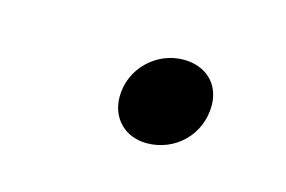

<svg xmlns="http://www.w3.org/2000/svg" viewBox="-33 -378 301 202"><g transform="rotate(15 117.5 -277.5)"><path d="M134 -230C165 -230 190 -254 190 -286C190 -309 174 -325 149 -325C120 -325 94 -301 94 -270C94 -246 111 -230 134 -230Z"/></g></svg>

Font: Arthouse Owned Light
Style: Italic
Weight: 300
Italic angle: -10°
Designer: Jeremy Tribby
Foundry: Tribby Type
Version: Version 1.000;PS 001.000;hotconv 1.0.88;makeotf.lib2.5.64775